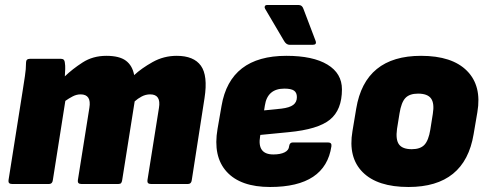

<svg xmlns="http://www.w3.org/2000/svg" viewBox="-20 -735 1941 767"><path d="M28 0Q12 0 14 -15L70 -369Q75 -402 79.5 -430.5Q84 -459 84 -485Q84 -500 99 -500H224Q238 -500 239 -485Q241 -473 240.5 -459Q240 -445 239 -430Q269 -459 310 -485.5Q351 -512 405 -512Q457 -512 483 -492.5Q509 -473 516 -435Q545 -462 589.5 -487Q634 -512 686 -512Q754 -512 782.5 -472.5Q811 -433 797 -343L746 -15Q744 0 731 0H583Q567 0 569 -15L615 -304Q624 -358 580 -358Q562 -358 546 -349.5Q530 -341 518 -330L468 -15Q467 -8 464 -4Q461 0 453 0H305Q289 0 291 -15L337 -304Q346 -358 302 -358Q286 -358 270.5 -350Q255 -342 241 -332L191 -15Q189 0 176 0Z M1059 12Q941 12 885.5 -49Q830 -110 849 -220L865 -312Q899 -512 1124 -512Q1230 -512 1288 -477Q1346 -442 1346 -378Q1346 -296 1298 -257Q1250 -218 1133 -207L1020 -196L1019 -190Q1007 -118 1072 -118Q1100 -118 1117 -126.5Q1134 -135 1135 -151Q1137 -166 1150 -166H1290Q1306 -166 1304 -151Q1280 12 1059 12ZM1035 -294 1104 -301Q1137 -305 1151.5 -316Q1166 -327 1166 -347Q1166 -365 1154.5 -373Q1143 -381 1116 -381Q1048 -381 1038 -313ZM1137 -556Q1124 -556 1115 -571L1039 -700Q1036 -705 1038 -710Q1040 -715 1047 -715H1173Q1187 -715 1192 -700L1241 -571Q1246 -556 1229 -556Z M1612 12Q1488 12 1429 -47Q1370 -106 1388 -211L1403 -301Q1438 -512 1662 -512Q1786 -512 1845.5 -452Q1905 -392 1887 -287L1872 -199Q1837 12 1612 12ZM1625 -139Q1659 -139 1675.5 -156.5Q1692 -174 1699 -217L1709 -280Q1716 -322 1702 -341.5Q1688 -361 1650 -361Q1616 -361 1599.5 -343.5Q1583 -326 1576 -282L1566 -220Q1560 -177 1574 -158Q1588 -139 1625 -139Z"/></svg>

Font: Sofia Sans ExtraBlack
Style: Italic
Weight: 1000
Italic angle: -9°
Designer: Botio Nikoltchev, Ani Petrova
Foundry: lettersoup
Version: Version 4.100; ttfautohint (v1.8.4.7-5d5b)